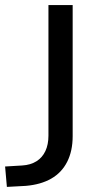

<svg xmlns="http://www.w3.org/2000/svg" viewBox="-27 -725 394 753"><path d="M0 8 -7 -72 60 -76Q93 -78 116 -92.5Q139 -107 151 -132.5Q163 -158 163 -193V-705H258V-191Q258 -133 236.5 -90.5Q215 -48 174 -24.5Q133 -1 74 4Z"/></svg>

Font: Nunito Sans 12pt ExtraLight 11pt Medium
Style: Regular
Weight: 500
Version: Version 3.101;gftools[0.9.27]